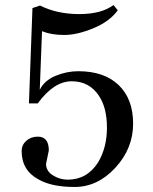

<svg xmlns="http://www.w3.org/2000/svg" viewBox="-20 -730 610 763"><path d="M174 -132 163 -79Q163 -50 190.5 -33Q218 -16 249 -16Q326 -16 370 -85Q405 -144 405 -222.5Q405 -301 374 -348Q336 -407 265 -407Q194 -407 130 -319H95L109 -698L139 -708Q207 -674 295 -674Q383 -674 431 -710L448 -689Q415 -644 350.5 -617.5Q286 -591 235 -591Q184 -591 147 -606L138 -373Q156 -410 200.5 -428.5Q245 -447 291 -447Q394 -447 451.5 -392Q509 -337 509 -238.5Q509 -140 438.5 -63.5Q368 13 276.5 13Q185 13 133 -17Q66 -53 66 -130Q66 -154 84.5 -170.5Q103 -187 130 -187Q174 -187 174 -132Z"/></svg>

Font: GFS Didot
Style: Regular
Weight: 400
Designer: Takis Katsoulidis and George D. Matthiopoulos
Foundry: Takis Katsoulidis and George D. Matthiopoulos
Version: Version 1.0